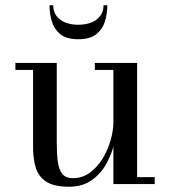

<svg xmlns="http://www.w3.org/2000/svg" viewBox="-20 -699 646 729"><path d="M242 10Q184 10 154.8 -9.8Q125.5 -29.5 115.5 -63.5Q105.5 -97.5 105.5 -141V-433.5H38.5V-460H195.5V-157Q195.5 -115 199.5 -84.8Q203.5 -54.5 216.8 -38.5Q230 -22.5 257 -22.5Q292.5 -22.5 321 -43.2Q349.5 -64 369.5 -96.8Q389.5 -129.5 400 -166.5Q410.5 -203.5 410.5 -235L425 -236.5Q425 -204.5 415.8 -162.2Q406.5 -120 385.8 -80.8Q365 -41.5 329.5 -15.8Q294 10 242 10ZM410.5 0V-433.5H340V-460H500.5V-26.5H567.5V0ZM277 -550Q232 -550 208.5 -569.5Q185 -589 176.5 -618.8Q168 -648.5 168 -679H182Q182 -654.5 194.8 -638Q207.5 -621.5 229 -613.2Q250.5 -605 277 -605Q304 -605 325.8 -613.2Q347.5 -621.5 360.2 -638Q373 -654.5 373 -679H387.5Q387.5 -648.5 378.8 -618.8Q370 -589 346 -569.5Q322 -550 277 -550Z"/></svg>

Font: Bodoni Moda 9pt
Style: Regular
Weight: 400
Designer: Owen Earl
Foundry: indestructible type
Version: Version 2.005